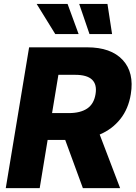

<svg xmlns="http://www.w3.org/2000/svg" viewBox="-20 -972 702 992"><path d="M9.8 0 130.4 -727.5H430.2Q553.2 -727.5 613.8 -662.4Q674.3 -597.2 655.8 -485.4Q643.6 -409.7 601.6 -356.9Q559.6 -304.2 495.1 -276.9L600.6 0H408.2L316.9 -249H226.1L185.1 0ZM249 -387.7H335.9Q395 -387.7 430.2 -411.1Q465.3 -434.6 473.6 -485.4Q490.2 -585.4 368.7 -585.4H281.7ZM265.6 -795.9 169.4 -951.7H329.1L386.2 -795.9ZM442.4 -795.9 389.2 -951.7H535.2L559.1 -795.9Z"/></svg>

Font: Inter Extra Bold
Style: Italic
Weight: 800
Italic angle: -9.39999°
Designer: Rasmus Andersson
Foundry: rsms
Version: Version 4.000;git-3c8e0fc